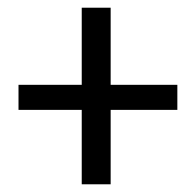

<svg xmlns="http://www.w3.org/2000/svg" viewBox="-20 -547 509 498"><path d="M440 -262H267V-69H192V-262H28V-327H192V-527H267V-327H440Z"/></svg>

Font: Gudea
Style: Regular
Weight: 400
Designer: Agustina Mingote
Foundry: Agustina Mingote
Version: Version 1.002